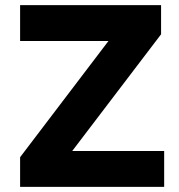

<svg xmlns="http://www.w3.org/2000/svg" viewBox="-20 -725 696 745"><path d="M58 0V-115L445 -624L459 -566H58V-705H605V-592L216 -81L202 -139H617V0Z"/></svg>

Font: Nunito Sans 7pt ExtraBold
Style: Regular
Weight: 800
Designer: Vernon Adams
Foundry: Vernon Adams
Version: Version 3.101;gftools[0.9.27]